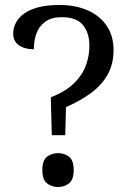

<svg xmlns="http://www.w3.org/2000/svg" viewBox="-20 -744 514 771"><path d="M184 -353Q244 -377 277.5 -410Q311 -443 325 -481.5Q339 -520 339 -560Q339 -612 313 -643.5Q287 -675 228 -675Q187 -675 162 -657Q137 -639 126.5 -610Q116 -581 116 -546Q80 -546 56.5 -562Q33 -578 33 -609Q33 -633 44.5 -654Q56 -675 79 -691Q102 -707 137 -715.5Q172 -724 220 -724Q283 -724 332 -702.5Q381 -681 408.5 -640.5Q436 -600 436 -543Q436 -488 413 -446Q390 -404 347.5 -372Q305 -340 245 -314L242 -201H188ZM213 7Q187 7 168.5 -8Q150 -23 150 -61Q150 -100 168.5 -114.5Q187 -129 213 -129Q239 -129 257.5 -114.5Q276 -100 276 -61Q276 -23 257.5 -8Q239 7 213 7Z"/></svg>

Font: Noto Serif Lao
Style: Regular
Weight: 400
Designer: Monotype Design Team
Foundry: Monotype Imaging Inc.
Version: Version 2.003